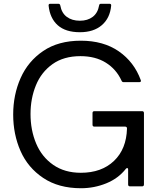

<svg xmlns="http://www.w3.org/2000/svg" viewBox="-20 -989 847 1019"><path d="M50 -381Q50 -486 89.5 -575Q129 -664 209.5 -718.5Q290 -773 409 -773Q529 -773 610.5 -716.5Q692 -660 727 -564L728 -560Q728 -553 719 -553H636Q628 -553 625 -561Q597 -622 541.5 -656.5Q486 -691 407 -691Q318 -691 258.5 -648.5Q199 -606 170.5 -536Q142 -466 142 -384Q142 -298 172 -227Q202 -156 262.5 -114Q323 -72 409 -72Q519 -72 585 -135Q651 -198 654 -307Q654 -317 644 -317H481Q471 -317 471 -327V-389Q471 -399 481 -399H734Q744 -399 744 -389V-10Q744 0 734 0H670Q660 0 660 -10V-89Q660 -97 655 -97Q651 -97 648 -93Q608 -42 544 -16Q480 10 410 10Q291 10 209.5 -44.5Q128 -99 89 -187.5Q50 -276 50 -381ZM238 -959V-961Q238 -969 247 -969H290Q298 -969 300 -960Q307 -920 334.5 -899.5Q362 -879 404 -879Q445 -879 472 -899.5Q499 -920 506 -960Q507 -969 516 -969H561Q571 -969 570 -959Q564 -893 520.5 -855.5Q477 -818 404 -818Q328 -818 286.5 -855Q245 -892 238 -959Z"/></svg>

Font: Open Sauce Two
Style: Regular
Weight: 400
Designer: Alfredo Marco Pradil
Foundry: Creative Sauce Fz LLC
Version: Version 1.477